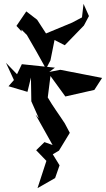

<svg xmlns="http://www.w3.org/2000/svg" viewBox="-20 -949 548 993"><path d="M241 -637 262 -742 315 -715 414 -817 440 -866 412 -929 404 -859 353 -832 218 -776 172 -847 116 -890 65 -815 92 -786 91 -796 119 -768C153 -710 186 -652 218 -593ZM24 -503 122 -474 140 -548 142 -425 181 -337 164 -356 252 -199 210 -214 167 -172 220 -117 174 24 265 -28 288 -94 253 -151 285 -170 341 -262 315 -311C286 -356 254 -398 227 -445L241 -556L318 -450L468 -484L508 -546L292 -588L235 -577L264 -599L93 -617L68 -565L11 -624L52 -535Z"/></svg>

Font: Charger Distortion
Style: 2
Weight: 400
Designer: Jasper
Foundry: Cannot Into Space Fonts
Version: Version 0.98